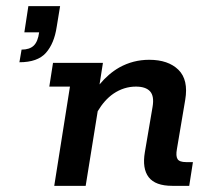

<svg xmlns="http://www.w3.org/2000/svg" viewBox="-20 -603 681 623"><path d="M43 -401 50 -442Q76 -442 89.5 -455Q103 -468 107 -498H59L72 -583H175L164 -516Q156 -462 129 -431.5Q102 -401 43 -401ZM156 0 207 -322H140L152 -399H314L303 -329Q332 -364 367 -384Q412 -409 464 -409Q526 -409 559 -376.5Q592 -344 581 -279L554 -119Q550 -97 556 -87Q562 -77 584 -77H606L594 0H539Q484 0 462.5 -28Q441 -56 450 -109L475 -256Q481 -291 467 -306.5Q453 -322 421 -322Q382 -322 348 -299Q319 -279 297 -242L258 0Z"/></svg>

Font: Rokkitt SemiBold SemiBold
Style: Italic
Weight: 600
Italic angle: -9°
Version: Version 3.103